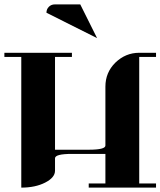

<svg xmlns="http://www.w3.org/2000/svg" viewBox="-20 -856 732 876"><path d="M0 -596.2V-615.2H308.1V-596.2H231V-172.9H384.8Q460.9 -172.9 460.9 -191.9V-460.9Q460.9 -524.9 505.9 -569.8Q552.7 -615.2 615.2 -615.2H691.9V-596.2H615.2V-19H691.9V0H384.8V-19H460.9V-153.8H308.1Q231 -153.8 231 -133.8V-77.1Q231 -45.9 186 -22.9Q141.1 0 77.1 0V-596.2ZM191.9 -797.9Q191.9 -814 203.1 -825.2Q213.9 -835.9 230 -835.9H346.2L422.9 -682.1Z"/></svg>

Font: Hjet
Style: Regular
Weight: 400
Designer: T. Christopher White
Version: Version 1.2